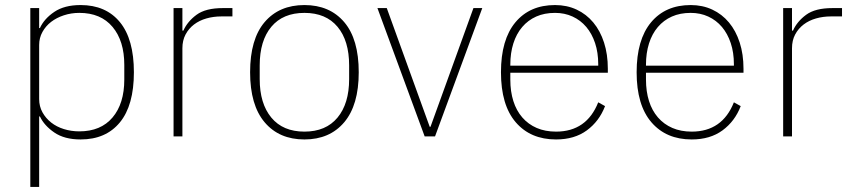

<svg xmlns="http://www.w3.org/2000/svg" viewBox="-20 -540 3367 760"><path d="M100 -508H135V-429H138Q155 -466 195 -493Q235 -520 299 -520Q399 -520 454.5 -452.5Q510 -385 510 -254Q510 -123 454.5 -55.5Q399 12 299 12Q235 12 195 -15.5Q155 -43 138 -79H135V200H100ZM294 -20Q379 -20 425.5 -75Q472 -130 472 -225V-283Q472 -378 425.5 -433.5Q379 -489 294 -489Q262 -489 233 -479.5Q204 -470 182.5 -453.5Q161 -437 148 -413.5Q135 -390 135 -362V-148Q135 -119 148 -95.5Q161 -72 182.5 -55Q204 -38 233 -29Q262 -20 294 -20Z M667 0V-508H702V-419H706Q722 -455 758 -481.5Q794 -508 862 -508H900V-475H856Q825 -475 797 -467Q769 -459 748 -443Q727 -427 714.5 -403.5Q702 -380 702 -349V0Z M1185 12Q1085 12 1027.5 -56Q970 -124 970 -254Q970 -385 1027.5 -452.5Q1085 -520 1185 -520Q1285 -520 1342.5 -452.5Q1400 -385 1400 -254Q1400 -124 1342.5 -56Q1285 12 1185 12ZM1185 -19Q1270 -19 1316 -74.5Q1362 -130 1362 -227V-281Q1362 -379 1316 -434Q1270 -489 1185 -489Q1100 -489 1054 -434Q1008 -379 1008 -281V-227Q1008 -130 1054 -74.5Q1100 -19 1185 -19Z M1474 -508H1511L1681 -38H1684L1854 -508H1889L1702 0H1661Z M2181 12Q2080 12 2021.5 -56Q1963 -124 1963 -254Q1963 -383 2020 -451.5Q2077 -520 2177 -520Q2224 -520 2262.5 -502Q2301 -484 2328.5 -451Q2356 -418 2371 -371.5Q2386 -325 2386 -268V-252H2000V-225Q2000 -178 2012 -140Q2024 -102 2047.5 -75Q2071 -48 2104.5 -33.5Q2138 -19 2181 -19Q2302 -19 2348 -135L2375 -120Q2352 -60 2303 -24Q2254 12 2181 12ZM2177 -489Q2135 -489 2102.5 -474.5Q2070 -460 2047 -433Q2024 -406 2012 -368Q2000 -330 2000 -284V-280H2348V-286Q2348 -332 2335.5 -369.5Q2323 -407 2300.5 -433.5Q2278 -460 2246.5 -474.5Q2215 -489 2177 -489Z M2718 12Q2617 12 2558.5 -56Q2500 -124 2500 -254Q2500 -383 2557 -451.5Q2614 -520 2714 -520Q2761 -520 2799.5 -502Q2838 -484 2865.5 -451Q2893 -418 2908 -371.5Q2923 -325 2923 -268V-252H2537V-225Q2537 -178 2549 -140Q2561 -102 2584.5 -75Q2608 -48 2641.5 -33.5Q2675 -19 2718 -19Q2839 -19 2885 -135L2912 -120Q2889 -60 2840 -24Q2791 12 2718 12ZM2714 -489Q2672 -489 2639.5 -474.5Q2607 -460 2584 -433Q2561 -406 2549 -368Q2537 -330 2537 -284V-280H2885V-286Q2885 -332 2872.5 -369.5Q2860 -407 2837.5 -433.5Q2815 -460 2783.5 -474.5Q2752 -489 2714 -489Z M3080 0V-508H3115V-419H3119Q3135 -455 3171 -481.5Q3207 -508 3275 -508H3313V-475H3269Q3238 -475 3210 -467Q3182 -459 3161 -443Q3140 -427 3127.5 -403.5Q3115 -380 3115 -349V0Z"/></svg>

Font: IBM Plex Sans KR ExtLt
Style: Regular
Weight: 200
Designer: Mike Abbink; Paul van der Laan; Pieter van Rosmalen; Wujin Sim; Chorong Kim; Dohee Lee;
Foundry: Sandoll Inc.
Version: Version 1.002